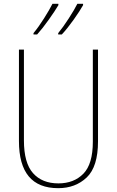

<svg xmlns="http://www.w3.org/2000/svg" viewBox="-20 -973 612 1003"><path d="M384 -953Q369 -923 339 -876.5Q309 -830 284 -800V-793H303Q332 -824 365 -870.5Q398 -917 414 -946V-953ZM254 -953Q239 -923 210 -877Q181 -831 155 -800V-793H174Q202 -824 235 -870.5Q268 -917 285 -946V-953ZM465 -714V-233Q465 -116 415.5 -65.5Q366 -15 285 -15Q200 -15 152.5 -68.5Q105 -122 105 -239V-714H79V-236Q79 10 284 10Q374 10 433 -46Q492 -102 492 -235V-714Z"/></svg>

Font: Noto Sans Display SemiCondensed Thin
Style: Regular
Weight: 250
Width: 4
Designer: Monotype Design team
Foundry: Monotype Imaging Inc.
Version: 1.000